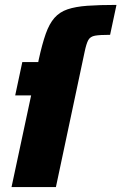

<svg xmlns="http://www.w3.org/2000/svg" viewBox="-20 -763 495 783"><path d="M27 0 107 -374H42L71 -510H136L138 -520Q152 -584 166.5 -625Q181 -666 202 -690Q223 -714 255.5 -725Q288 -736 336.5 -739.5Q385 -743 455 -743L429 -621Q387 -621 367.5 -617.5Q348 -614 340 -599.5Q332 -585 325 -551L208 0Z"/></svg>

Font: Saira SemiCondensed Black
Style: Italic
Weight: 900
Width: 4
Italic angle: -12°
Designer: Hector Gatti with collaboration of the Omnibus-Type team
Foundry: Omnibus-Type
Version: Version 1.101